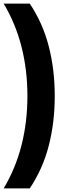

<svg xmlns="http://www.w3.org/2000/svg" viewBox="-30 -828 368 1068"><path d="M-9.5 220Q57 108.5 89.8 -20.8Q122.5 -150 122.5 -294Q122.5 -438 89.8 -567.2Q57 -696.5 -9.5 -808H135.5Q208 -699.5 241.2 -570.5Q274.5 -441.5 274.5 -294Q274.5 -146.5 241.2 -17.5Q208 111.5 135.5 220Z"/></svg>

Font: Encode Sans Condensed Condensed
Style: Bold
Weight: 700
Width: 3
Designer: Multiple Designers
Foundry: Impallari Type
Version: Version 3.000; ttfautohint (v1.8.3) -l 8 -r 50 -G 200 -x 14 